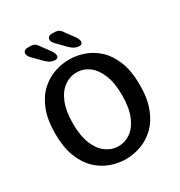

<svg xmlns="http://www.w3.org/2000/svg" viewBox="-188 -924 994 1063"><g transform="rotate(-30 309.5 -392.5)"><path d="M310 10.5Q260.5 10.5 212.5 -6.8Q164.5 -24 125.2 -61.5Q86 -99 62.5 -159.8Q39 -220.5 39 -307.5Q39 -394.5 62.5 -455.2Q86 -516 125.2 -553.2Q164.5 -590.5 212.5 -607.8Q260.5 -625 310 -625Q358.5 -625 406.5 -607.8Q454.5 -590.5 493.8 -553.2Q533 -516 556.5 -455.2Q580 -394.5 580 -307.5Q580 -220.5 556.5 -159.8Q533 -99 493.8 -61.5Q454.5 -24 406.5 -6.8Q358.5 10.5 310 10.5ZM310 -72Q352.5 -72 388 -97.8Q423.5 -123.5 445 -175.8Q466.5 -228 466.5 -307.5Q466.5 -386.5 445 -438.8Q423.5 -491 388 -516.8Q352.5 -542.5 310 -542.5Q267 -542.5 231 -516.8Q195 -491 173.5 -438.8Q152 -386.5 152 -307.5Q152 -228 173.5 -175.8Q195 -123.5 231 -97.8Q267 -72 310 -72ZM245 -660.5Q228 -660.5 213 -668.2Q198 -676 181 -693.5L131 -744.5Q123.5 -752.5 120.2 -760Q117 -767.5 117 -774Q117 -784 124 -790.2Q131 -796.5 142.5 -796.5H158Q179.5 -796.5 190.8 -788.8Q202 -781 215.5 -759.5L248.5 -714.5Q264 -690.5 264 -678.5Q264 -670 258.5 -665.2Q253 -660.5 245 -660.5ZM399.5 -660.5Q383 -660.5 367.8 -668.2Q352.5 -676 335.5 -693.5L286 -744.5Q271.5 -759.5 271.5 -774Q271.5 -784 278.8 -790.2Q286 -796.5 297.5 -796.5H312.5Q334.5 -796.5 345.5 -788.8Q356.5 -781 370 -759.5L403.5 -714.5Q411.5 -703 415 -694.2Q418.5 -685.5 418.5 -678.5Q418.5 -670 413 -665.2Q407.5 -660.5 399.5 -660.5Z"/></g></svg>

Font: Sono Monospace Medium
Style: Regular
Weight: 500
Designer: Tyler Finck
Foundry: Tyler Finck
Version: Version 2.112